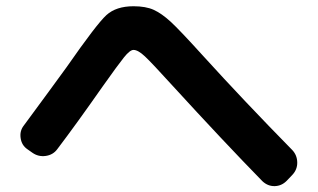

<svg xmlns="http://www.w3.org/2000/svg" viewBox="-20 -663 1040 627"><path d="M69.3 -175.8Q50.8 -188.5 47.4 -211.9Q43.9 -235.4 57.6 -252.9Q85.9 -291 139.2 -363.8Q192.4 -436.5 197.3 -443.4Q295.9 -585 327.6 -613.8Q359.4 -642.6 416 -642.6Q456.1 -642.6 481.9 -630.9Q507.8 -619.1 537.1 -592.3Q566.4 -565.4 641.6 -482.4Q777.3 -333 934.6 -172.9Q950.2 -156.2 950.7 -132.8Q951.2 -109.4 934.6 -91.8L916 -72.3Q899.4 -55.7 877 -55.2Q854.5 -54.7 836.9 -71.3Q710.9 -200.2 542 -384.8Q475.6 -458 453.1 -479Q430.7 -500 416 -500Q404.3 -500 384.8 -475.6Q365.2 -451.2 315.4 -380.9Q228.5 -256.8 167 -175.8Q153.3 -157.2 129.4 -153.8Q105.5 -150.4 85.9 -164.1Z"/></svg>

Font: Rounded Mgen+ 1m bold
Style: Bold
Weight: 700
Designer: [Source Han Sans]
Ryoko NISHIZUKA  (kana & ideographs); Paul D. Hunt (Latin, Greek & Cyrillic); Wenlong ZHANG  (bopomofo
Version: Version 1.059.20150602